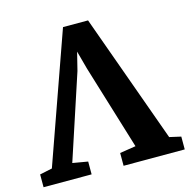

<svg xmlns="http://www.w3.org/2000/svg" viewBox="-131 -857 951 963"><g transform="rotate(-15 344.5 -375.0)"><path d="M-22 0V-66.5L42.5 -80L280 -750.5H410L651.5 -80L711 -66.5V0H393.5V-66.5L476.5 -79.5L342 -519.5L316.5 -613.5L293 -519L148.5 -80L227.5 -66.5V0Z"/></g></svg>

Font: Merriweather ExtraBold
Style: Regular
Weight: 800
Version: Version 2.100